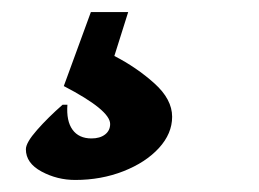

<svg xmlns="http://www.w3.org/2000/svg" viewBox="-20 -56 431 319"><path d="M193 -36 170 37Q207 56 236.5 82.5Q266 109 266 138Q266 166 244 190Q222 214 185 228.5Q148 243 105 243Q75 243 49 229Q23 215 23 192Q23 181 41.5 160Q60 139 84 118H92Q90 145 100.5 159.5Q111 174 132 174Q146 174 154.5 167.5Q163 161 163 150Q163 127 86 87L131 -36Z"/></svg>

Font: Alegreya Black
Style: Italic
Weight: 900
Italic angle: -7°
Designer: Juan Pablo del Peral
Foundry: Huerta Tipografica
Version: Version 2.007; ttfautohint (v1.6)